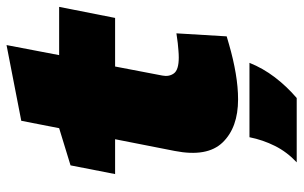

<svg xmlns="http://www.w3.org/2000/svg" viewBox="-186 -536 906 573"><g transform="rotate(-90 266.5 -249.0)"><path d="M257 9Q173 9 128.5 -37Q84 -83 103 -180L138 -358H34L60 -491L171 -525L193 -638L419 -682L389 -525H533L500 -358H355L328 -217Q324 -197 334.5 -182.5Q345 -168 382 -168Q392 -168 403 -169Q414 -170 425 -171L454 -175L445 -25L421 -18Q376 -5 334.5 2Q293 9 257 9ZM69 184Q100 155 118 119Q136 83 144 43H366Q350 83 323 118.5Q296 154 261 184Z"/></g></svg>

Font: REM Black
Style: Italic
Weight: 900
Italic angle: -11°
Designer: Octavio Pardo
Foundry: Ashler Design
Version: Version 1.005;gftools[0.9.28]